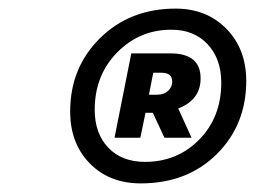

<svg xmlns="http://www.w3.org/2000/svg" viewBox="-20 -736 640 446"><path d="M307 -310Q234 -310 188.5 -356.5Q143 -403 143 -477Q143 -579 212.5 -647.5Q282 -716 388 -716Q460 -716 506 -669Q552 -622 552 -548Q552 -446 483.5 -378Q415 -310 307 -310ZM317 -360Q392 -360 443 -412Q494 -464 494 -544Q494 -599 462.5 -633Q431 -667 378 -667Q304 -667 252 -614Q200 -561 200 -481Q200 -426 231.5 -393Q263 -360 317 -360ZM356 -567H336L326 -516H345Q361 -516 370.5 -525Q380 -534 380 -546Q380 -567 356 -567ZM246 -416 285 -612H376Q446 -612 446 -554Q446 -504 394 -484L425 -416H362L335 -474H318L306 -416Z"/></svg>

Font: TypoPRO Source Code Pro
Style: Italic
Weight: 900
Italic angle: -11°
Monospace: yes
Designer: Paul D. Hunt, Teo Tuominen
Foundry: Adobe Systems Incorporated
Version: Version 1.030;PS 1.0;hotconv 1.0.84;makeotf.lib2.5.63406